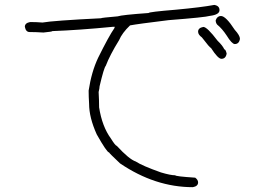

<svg xmlns="http://www.w3.org/2000/svg" viewBox="-20 -612 1040 788"><path d="M859.4 -591.8Q880.9 -588.4 880.9 -570.3Q880.9 -551.8 841.8 -546.9Q822.3 -541 671.9 -529.3Q544.4 -513.7 513.7 -507.8Q481 -476.6 468.8 -447.3Q430.7 -385.7 414.1 -341.8Q406.7 -334.5 388.7 -257.8Q388.7 -250 384.8 -234.4Q386.7 -199.7 386.7 -175.8V-171.9Q398.9 -92.8 435.5 -43Q453.6 -13.7 459 -13.7Q510.3 42 537.1 50.8Q563.5 68.4 640.6 95.7Q679.7 107.4 699.2 107.4Q699.2 111.8 781.2 117.2Q793 126 793 136.7Q793 152.3 771.5 156.2Q616.7 156.2 472.7 58.6Q427.7 16.1 427.7 13.7Q418.9 13.7 377 -60.5Q345.7 -129.9 345.7 -185.5Q343.8 -215.3 343.8 -240.2Q355.5 -317.4 382.8 -375Q426.8 -463.9 449.2 -496.1Q449.2 -498 451.2 -502H443.4Q302.7 -488.3 195.3 -484.4Q194.3 -481.9 158.2 -478.5Q126.5 -480.5 101.6 -480.5Q85.9 -480.5 82 -502Q82 -517.6 103.5 -521.5H107.4Q130.4 -521.5 154.3 -519.5Q198.2 -527.3 394.5 -537.1Q394.5 -539.1 462.9 -544.9Q480 -550.8 589.8 -558.6Q589.8 -563 703.1 -572.3Q807.1 -582 859.4 -591.8ZM886.7 -546.4Q906.7 -546.4 943.4 -489.7Q964.8 -466.3 964.8 -452.6Q961.4 -431.2 943.4 -431.2Q931.6 -431.6 910.2 -466.3Q891.6 -494.6 871.1 -511.2Q865.2 -518.6 865.2 -528.8Q871.6 -546.4 886.7 -546.4ZM814.5 -501.5Q830.1 -501.5 873 -444.8Q894 -424.8 900.4 -409.7Q906.2 -409.7 910.2 -392.1Q906.7 -370.6 888.7 -370.6Q874.5 -370.6 845.7 -415.5Q841.3 -415.5 808.6 -458.5Q793 -469.7 793 -481.9Q793 -497.6 814.5 -501.5Z"/></svg>

Font: CEF Fonts CJK
Style: Regular
Weight: 400
Designer: PartyBoss (派对大魔王)
Version: Release 2.25